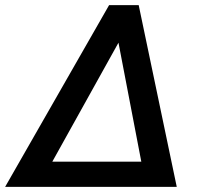

<svg xmlns="http://www.w3.org/2000/svg" viewBox="-62 -731 784 751"><path d="M-42 0H629.4L480.5 -710.9H364.7ZM401.4 -564 490.7 -98.6H142.6Z"/></svg>

Font: Roboto Medium
Style: Italic
Weight: 500
Italic angle: -12°
Designer: Google
Version: Version 2.137; 2017